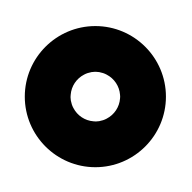

<svg xmlns="http://www.w3.org/2000/svg" viewBox="-23 -93 151 151"><path d="M49 -36.3C50.9 -36.6 52.5 -36.5 52 -36.5C51.5 -36.5 53.1 -36.6 55 -36.3C57.1 -35.9 59.1 -35.3 60.9 -34.3C66.9 -31.2 70.9 -25.2 71.4 -18.5C71.5 -18 71.5 -17.5 71.5 -17C71.5 -16.5 71.5 -16 71.4 -15.5C70.9 -8.8 66.9 -2.8 60.9 0.3C59.1 1.3 57.1 1.9 55 2.3C53.1 2.6 51.5 2.5 52 2.5C51.5 2.5 51 2.5 50.5 2.4C43.8 1.9 37.8 -2.1 34.7 -8.1C33.7 -9.9 33.1 -11.9 32.7 -14C32.4 -15.9 32.5 -17.5 32.5 -17C32.5 -17.5 32.5 -18 32.6 -18.5C33.1 -25.2 37.1 -31.2 43.1 -34.3C44.9 -35.3 46.9 -35.9 49 -36.3ZM-3.5 -17C-3.5 13.6 21.4 38.5 52 38.5C82.6 38.5 107.5 13.6 107.5 -17C107.5 -47.6 82.6 -72.5 52 -72.5C21.4 -72.5 -3.5 -47.6 -3.5 -17Z"/></svg>

Font: FRB American Cursive Extrabold
Style: Bold Italic
Weight: 800
Italic angle: -25°
Version: Version 2.0;Modular Font Editor K font №1